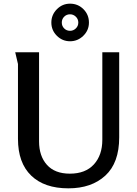

<svg xmlns="http://www.w3.org/2000/svg" viewBox="-20 -1015 747 1047"><path d="M193 -730V-244Q193 -164 236 -116Q279 -68 361 -68Q446 -68 492 -118.5Q538 -169 538 -253V-730H630V-266Q630 -127 554.5 -57.5Q479 12 353 12Q222 12 150 -57.5Q78 -127 78 -258V-666L63 -730ZM362 -995Q405 -995 435 -965Q465 -935 465 -892Q465 -850 434.5 -820Q404 -790 362 -790Q320 -790 290 -820Q260 -850 260 -892Q260 -934 290 -964.5Q320 -995 362 -995ZM362 -937Q343 -937 330 -924Q317 -911 317 -892Q317 -873 330 -860Q343 -847 362 -847Q380 -847 393.5 -860Q407 -873 407 -892Q407 -911 393.5 -924Q380 -937 362 -937Z"/></svg>

Font: Rosario SemiBold
Style: Regular
Weight: 600
Designer: Hector Gatti
Foundry: Omnibus Type
Version: Version 1.101; ttfautohint (v1.8.1.43-b0c9)